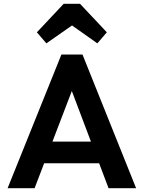

<svg xmlns="http://www.w3.org/2000/svg" viewBox="-20 -990 755 1010"><path d="M20 0 303 -703H414L696 0H551L333 -577H383L162 0ZM170 -131V-245H548V-131ZM224 -762 174 -820 315 -970H401L542 -820L492 -762L311 -890L406 -889Z"/></svg>

Font: Outfit Thin SemiBold
Style: Regular
Weight: 600
Version: Version 1.100;gftools[0.9.27]